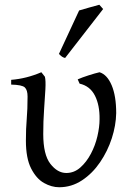

<svg xmlns="http://www.w3.org/2000/svg" viewBox="-20 -773 548 808"><path d="M89 -181Q89 -232 92.5 -272.5Q96 -313 96 -367Q96 -394 84.5 -405Q73 -416 27 -417V-437Q91 -442 154 -469L169 -450Q173 -434 171 -397Q169 -360 165.5 -311.5Q162 -263 162 -209Q162 -122 192 -83.5Q222 -45 259 -45Q292 -45 318 -68Q344 -91 362.5 -126Q381 -161 390 -200Q399 -239 399 -271Q400 -330 379.5 -370.5Q359 -411 315 -421L307 -439Q325 -447 353 -456Q381 -465 399 -469Q431 -459 450 -414Q469 -369 469 -297Q468 -245 450.5 -191Q433 -137 401 -90Q369 -43 325 -14Q281 15 229 15Q197 15 165 -3Q133 -21 111 -64Q89 -107 89 -181ZM254 -529Q246 -531 241 -534.5Q236 -538 228 -546L313 -729Q329 -734 354.5 -741Q380 -748 398 -753L414 -735Z"/></svg>

Font: ChillKai
Style: Regular
Weight: 400
Designer: ChillType
Foundry: 寒蝉字型
Version: Version 2.000